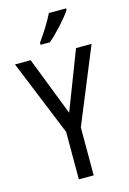

<svg xmlns="http://www.w3.org/2000/svg" viewBox="-139 -1009 722 1075"><g transform="rotate(-15 222.0 -471.5)"><path d="M358 -934V-943H258C236 -898 202 -844 167 -795V-783H221C264 -819 333 -894 358 -934ZM223 -374 91 -714H0L179 -275V0H265V-278L444 -714H354Z"/></g></svg>

Font: Noto Sans Arabic UI Cn
Style: Regular
Weight: 400
Width: 3
Designer: Monotype Design Team, Nadine Chahine and Nizar Qandah
Foundry: Monotype Imaging Inc.
Version: Version 2.010